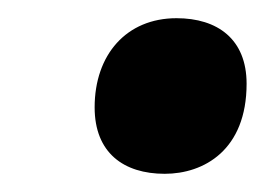

<svg xmlns="http://www.w3.org/2000/svg" viewBox="-20 -460 301 211"><path d="M161 -269C204 -269 251 -295 251 -368C251 -417 219 -440 174 -440C119 -440 84 -400 84 -342C84 -292 116 -269 161 -269Z"/></svg>

Font: Noto Serif ExtraCondensed Black
Style: Italic
Weight: 900
Width: 2
Italic angle: -12°
Designer: Monotype Design Team
Foundry: Monotype Imaging Inc.
Version: Version 2.014